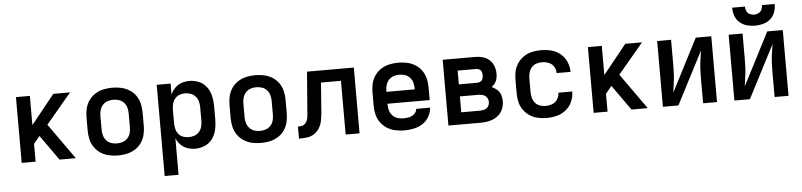

<svg xmlns="http://www.w3.org/2000/svg" viewBox="-51 -1040 6438 1541"><g transform="rotate(-5 3168.0 -269.5)"><path d="M88 0H200V-144L249 -203L263 -183L393 0H524L320 -287L524 -530H389L200 -295V-530H88Z M864 8Q900 8 935 0.5Q970 -7 1001 -26Q1032 -45 1052.5 -74.5Q1073 -104 1081.5 -139Q1090 -174 1090 -210V-320Q1090 -356 1081.5 -391Q1073 -426 1052.5 -455.5Q1032 -485 1001 -504Q970 -523 935 -530.5Q900 -538 864 -538Q828 -538 793 -530.5Q758 -523 727.5 -504Q697 -485 676 -455.5Q655 -426 646.5 -391Q638 -356 638 -320V-210Q638 -174 646.5 -139Q655 -104 676 -74.5Q697 -45 727.5 -26Q758 -7 793 0.5Q828 8 864 8ZM864 -89Q840 -89 817.5 -96.5Q795 -104 779 -122Q763 -140 756.5 -163Q750 -186 750 -210V-320Q750 -344 756.5 -367Q763 -390 779 -408Q795 -426 817.5 -433.5Q840 -441 864 -441Q888 -441 910.5 -433.5Q933 -426 949.5 -408Q966 -390 972 -367Q978 -344 978 -320V-210Q978 -186 972 -163Q966 -140 949.5 -122Q933 -104 910.5 -96.5Q888 -89 864 -89Z M1222 205H1334V-89Q1347 -59 1369.5 -36Q1392 -13 1423 -2.5Q1454 8 1486 8Q1526 8 1563.5 -8Q1601 -24 1625 -57.5Q1649 -91 1657.5 -130.5Q1666 -170 1666 -210V-320Q1666 -360 1657.5 -399.5Q1649 -439 1625 -472.5Q1601 -506 1563.5 -522Q1526 -538 1486 -538Q1454 -538 1423 -528Q1392 -518 1369.5 -494.5Q1347 -471 1334 -442V-530H1222ZM1441 -89Q1418 -89 1396 -97Q1374 -105 1359.5 -123.5Q1345 -142 1339.5 -164.5Q1334 -187 1334 -210V-320Q1334 -343 1339.5 -365.5Q1345 -388 1359.5 -406.5Q1374 -425 1396 -433.5Q1418 -442 1441 -442Q1465 -442 1487.5 -434Q1510 -426 1526 -408Q1542 -390 1548 -367Q1554 -344 1554 -320V-210Q1554 -187 1548 -164Q1542 -141 1526 -122.5Q1510 -104 1487.5 -96.5Q1465 -89 1441 -89Z M2016 8Q2052 8 2087 0.5Q2122 -7 2153 -26Q2184 -45 2204.5 -74.5Q2225 -104 2233.5 -139Q2242 -174 2242 -210V-320Q2242 -356 2233.5 -391Q2225 -426 2204.5 -455.5Q2184 -485 2153 -504Q2122 -523 2087 -530.5Q2052 -538 2016 -538Q1980 -538 1945 -530.5Q1910 -523 1879.5 -504Q1849 -485 1828 -455.5Q1807 -426 1798.5 -391Q1790 -356 1790 -320V-210Q1790 -174 1798.5 -139Q1807 -104 1828 -74.5Q1849 -45 1879.5 -26Q1910 -7 1945 0.5Q1980 8 2016 8ZM2016 -89Q1992 -89 1969.5 -96.5Q1947 -104 1931 -122Q1915 -140 1908.5 -163Q1902 -186 1902 -210V-320Q1902 -344 1908.5 -367Q1915 -390 1931 -408Q1947 -426 1969.5 -433.5Q1992 -441 2016 -441Q2040 -441 2062.5 -433.5Q2085 -426 2101.5 -408Q2118 -390 2124 -367Q2130 -344 2130 -320V-210Q2130 -186 2124 -163Q2118 -140 2101.5 -122Q2085 -104 2062.5 -96.5Q2040 -89 2016 -89Z M2322 0Q2354 0 2386 -3.5Q2418 -7 2445 -25Q2472 -43 2488.5 -71Q2505 -99 2510.5 -130.5Q2516 -162 2519 -194L2537 -433H2698V0H2810V-530H2433L2407 -201Q2406 -185 2404 -169.5Q2402 -154 2396.5 -139.5Q2391 -125 2379.5 -113.5Q2368 -102 2352.5 -99.5Q2337 -97 2322 -97Z M3171 8Q3209 8 3247 0Q3285 -8 3317.5 -28.5Q3350 -49 3369.5 -83.5Q3389 -118 3392 -156H3280Q3278 -132 3259.5 -115.5Q3241 -99 3217.5 -94Q3194 -89 3171 -89Q3147 -89 3124 -96.5Q3101 -104 3084 -122Q3067 -140 3060.5 -163Q3054 -186 3054 -210V-217H3394V-320Q3394 -356 3385.5 -391Q3377 -426 3356.5 -455.5Q3336 -485 3305 -504Q3274 -523 3239 -530.5Q3204 -538 3168 -538Q3132 -538 3097 -530.5Q3062 -523 3031.5 -504Q3001 -485 2980 -455.5Q2959 -426 2950.5 -391Q2942 -356 2942 -320V-210Q2942 -174 2950.5 -139Q2959 -104 2980.5 -74.5Q3002 -45 3033 -26Q3064 -7 3099.5 0.5Q3135 8 3171 8ZM3282 -313H3054V-320Q3054 -344 3060.5 -367Q3067 -390 3083 -408Q3099 -426 3121.5 -433.5Q3144 -441 3168 -441Q3192 -441 3214.5 -433.5Q3237 -426 3253.5 -408Q3270 -390 3276 -367Q3282 -344 3282 -320Z M3526 0H3787Q3822 0 3856.5 -8Q3891 -16 3920 -36.5Q3949 -57 3963.5 -90Q3978 -123 3978 -158Q3978 -184 3969.5 -208.5Q3961 -233 3941.5 -250.5Q3922 -268 3899 -278Q3915 -290 3926.5 -306Q3938 -322 3942.5 -341.5Q3947 -361 3947 -380Q3947 -411 3936.5 -441Q3926 -471 3902.5 -492.5Q3879 -514 3848.5 -522Q3818 -530 3787 -530H3526ZM3787 -322H3638V-433H3787Q3801 -433 3813.5 -426Q3826 -419 3830.5 -406Q3835 -393 3835 -379Q3835 -365 3830.5 -351Q3826 -337 3813.5 -329.5Q3801 -322 3787 -322ZM3638 -97V-225H3787Q3806 -225 3825 -219Q3844 -213 3855 -196Q3866 -179 3866 -160Q3866 -141 3855 -124.5Q3844 -108 3825 -102.5Q3806 -97 3787 -97Z M4318 8Q4359 8 4400 -2.5Q4441 -13 4473.5 -39.5Q4506 -66 4523 -105Q4540 -144 4540 -186H4428Q4428 -158 4413 -133.5Q4398 -109 4371.5 -99Q4345 -89 4318 -89Q4294 -89 4271.5 -96.5Q4249 -104 4233.5 -122.5Q4218 -141 4212 -164Q4206 -187 4206 -210V-320Q4206 -344 4212 -366.5Q4218 -389 4233.5 -407.5Q4249 -426 4271.5 -433.5Q4294 -441 4318 -441Q4345 -441 4371.5 -431Q4398 -421 4413 -396.5Q4428 -372 4428 -344H4540Q4540 -386 4523 -425Q4506 -464 4473.5 -491Q4441 -518 4400 -528Q4359 -538 4318 -538Q4282 -538 4247 -530.5Q4212 -523 4182 -503.5Q4152 -484 4131 -454.5Q4110 -425 4102 -390.5Q4094 -356 4094 -320V-210Q4094 -175 4102 -140Q4110 -105 4131 -75.5Q4152 -46 4182 -26.5Q4212 -7 4247 0.5Q4282 8 4318 8Z M4696 0H4808V-144L4857 -203L4871 -183L5001 0H5132L4928 -287L5132 -530H4997L4808 -295V-530H4696Z M5254 0H5379L5598 -424Q5593 -389 5587.5 -353.5Q5582 -318 5580 -283Q5578 -248 5578 -212V0H5690V-530H5565L5347 -106Q5351 -142 5356.5 -177Q5362 -212 5364 -247.5Q5366 -283 5366 -318V-530H5254Z M5830 0H5955L6174 -424Q6169 -389 6163.5 -353.5Q6158 -318 6156 -283Q6154 -248 6154 -212V0H6266V-530H6141L5923 -106Q5927 -142 5932.5 -177Q5938 -212 5940 -247.5Q5942 -283 5942 -318V-530H5830ZM6048 -584Q6081 -584 6114 -593Q6147 -602 6172.5 -624.5Q6198 -647 6209 -679Q6220 -711 6220 -744H6117Q6117 -725 6109 -707.5Q6101 -690 6084 -681.5Q6067 -673 6048 -673Q6029 -673 6012 -681.5Q5995 -690 5987.5 -707.5Q5980 -725 5980 -744H5877Q5877 -711 5887.5 -679Q5898 -647 5924 -624.5Q5950 -602 5982.5 -593Q6015 -584 6048 -584Z"/></g></svg>

Font: Iosevka Sparkle Semibold
Style: Regular
Weight: 600
Designer: Belleve Invis
Foundry: Belleve Invis
Version: Version 4.5.0; ttfautohint (v1.8.3)